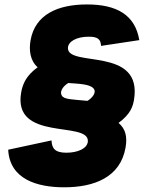

<svg xmlns="http://www.w3.org/2000/svg" viewBox="-20 -815 639 846"><path d="M262.7 10.3C395 10.3 510.3 -33.7 533.2 -164.6C541.5 -211.9 533.7 -246.6 502.4 -273.4C556.6 -313.5 565.4 -347.2 570.3 -374.5C610.4 -612.3 279.3 -516.6 279.3 -603C279.3 -631.8 316.9 -653.3 371.1 -653.3C410.6 -653.3 423.8 -642.1 425.3 -612.8L593.8 -638.2C575.2 -750 493.7 -795.4 363.3 -795.4C234.9 -795.4 134.8 -751.5 114.7 -637.7C106.9 -593.8 112.8 -547.4 146 -518.6C97.2 -483.4 80.1 -447.3 73.2 -407.2C35.6 -189.9 369.1 -283.7 367.2 -193.4C366.2 -160.2 321.3 -142.1 272.5 -142.1C220.7 -142.1 208.5 -162.6 207 -196.3L16.1 -155.3C22.9 -24.9 144 10.3 262.7 10.3ZM365.2 -370.6C297.9 -377.4 261.7 -376 252 -394.5C240.2 -417.5 266.1 -440.4 280.8 -449.2C329.6 -445.8 375 -444.3 391.6 -425.8C409.2 -405.8 381.3 -379.9 365.2 -370.6Z"/></svg>

Font: Decalotype Black Italic
Style: Regular
Weight: 900
Italic angle: -10°
Designer: Alfredo Marco Pradil
Foundry: Alfredo Marco Pradil
Version: Version 1.0